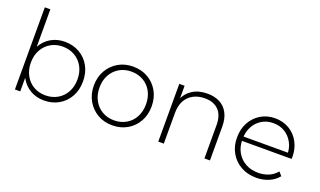

<svg xmlns="http://www.w3.org/2000/svg" viewBox="-76 -1184 2717 1630"><g transform="rotate(20 1282.5 -369.0)"><path d="M368 4Q299 4 243.5 -28Q188 -60 155.5 -120Q123 -180 123 -261Q123 -344 155.5 -403Q188 -462 243.5 -494Q299 -526 368 -526Q442 -526 500.5 -492.5Q559 -459 592.5 -399.5Q626 -340 626 -261Q626 -183 592.5 -123Q559 -63 500.5 -29.5Q442 4 368 4ZM106 0V-742H156V-353L146 -262L154 -171V0ZM365 -41Q425 -41 473 -68.5Q521 -96 548.5 -146Q576 -196 576 -261Q576 -327 548.5 -376.5Q521 -426 473 -453.5Q425 -481 365 -481Q305 -481 257.5 -453.5Q210 -426 182.5 -376.5Q155 -327 155 -261Q155 -196 182.5 -146Q210 -96 257.5 -68.5Q305 -41 365 -41Z M985 4Q910 4 851.5 -30Q793 -64 758.5 -124Q724 -184 724 -261Q724 -339 758.5 -398.5Q793 -458 851.5 -492Q910 -526 985 -526Q1060 -526 1119 -492Q1178 -458 1212 -398.5Q1246 -339 1246 -261Q1246 -184 1212 -124Q1178 -64 1119 -30Q1060 4 985 4ZM985 -41Q1045 -41 1093 -68.5Q1141 -96 1168 -146Q1195 -196 1195 -261Q1195 -327 1168 -376.5Q1141 -426 1093 -453.5Q1045 -481 985 -481Q925 -481 877.5 -453.5Q830 -426 802.5 -376.5Q775 -327 775 -261Q775 -196 802.5 -146Q830 -96 877.5 -68.5Q925 -41 985 -41Z M1656 -526Q1720 -526 1767.5 -501.5Q1815 -477 1841.5 -427.5Q1868 -378 1868 -305V0H1818V-301Q1818 -389 1773.5 -435Q1729 -481 1649 -481Q1588 -481 1543 -456Q1498 -431 1474.5 -386Q1451 -341 1451 -278V0H1401V-522H1449V-377L1442 -393Q1466 -455 1521 -490.5Q1576 -526 1656 -526Z M2286 4Q2207 4 2146.5 -30Q2086 -64 2051.5 -124Q2017 -184 2017 -261Q2017 -339 2049.5 -398.5Q2082 -458 2139 -492Q2196 -526 2267 -526Q2338 -526 2394.5 -493Q2451 -460 2483.5 -400.5Q2516 -341 2516 -263Q2516 -260 2515.5 -256.5Q2515 -253 2515 -249H2054V-288H2488L2468 -269Q2469 -330 2442.5 -378.5Q2416 -427 2371 -454.5Q2326 -482 2267 -482Q2209 -482 2163.5 -454.5Q2118 -427 2092 -378.5Q2066 -330 2066 -268V-259Q2066 -195 2094.5 -145.5Q2123 -96 2173 -68.5Q2223 -41 2287 -41Q2337 -41 2380.5 -59Q2424 -77 2454 -114L2483 -81Q2449 -39 2397.5 -17.5Q2346 4 2286 4Z"/></g></svg>

Font: MOST Montserrat Light
Style: Regular
Weight: 300
Designer: Julieta Ulanovsky
Foundry: Julieta Ulanovsky
Version: Version 8.000;March 11, 2024;FontCreator 15.0.0.2926 64-bit